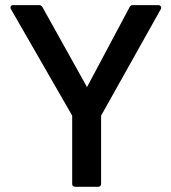

<svg xmlns="http://www.w3.org/2000/svg" viewBox="-20 -719 658 739"><path d="M22 -684.1Q19 -689.5 21.5 -694.3Q23.9 -699.2 29.8 -699.2H132.8Q134.8 -699.2 137.9 -697.3Q141.1 -695.3 142.1 -693.8L314.9 -383.8L480 -693.8Q481 -695.3 483.9 -697.3Q486.8 -699.2 488.8 -699.2H589.8Q595.7 -699.2 598.9 -694.1Q602.1 -689 599.1 -684.1L369.1 -273.9V-9.8Q369.1 -6.3 366 -3.2Q362.8 0 358.9 0H268.1Q264.2 0 261 -3.2Q257.8 -6.3 257.8 -9.8V-273.9Z"/></svg>

Font: Fragment Mono SemBd
Style: Regular
Weight: 600
Designer: Wei Huang based on Nimbus Sans by URW Studio, based on Helvetica by Max Miedinger.
Foundry: Wei Huang
Version: Version 1.011